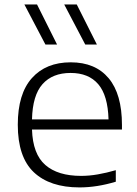

<svg xmlns="http://www.w3.org/2000/svg" viewBox="-20 -828 614 858"><path d="M335.5 9.5Q203 9.5 131.2 -58.2Q59.5 -126 59.5 -270.5Q59.5 -408.5 122.5 -479Q185.5 -549.5 296 -549.5Q406 -549.5 465.5 -478.5Q525 -407.5 525 -269.5V-249H123Q126.5 -139.5 182.5 -90.8Q238.5 -42 342.5 -42Q379 -42 417.5 -48.8Q456 -55.5 497.5 -67.5V-16Q413 9.5 335.5 9.5ZM295.5 -502Q214.5 -502 170 -452Q125.5 -402 123 -294.5H465Q462 -401.5 419 -451.8Q376 -502 295.5 -502ZM361 -629 267 -808H323L413 -629ZM183 -629 89 -808H145.5L235 -629Z"/></svg>

Font: Encode Sans Expanded Expanded Light
Style: Regular
Weight: 300
Width: 7
Designer: Multiple Designers
Foundry: Impallari Type
Version: Version 3.000; ttfautohint (v1.8.3) -l 8 -r 50 -G 200 -x 14 